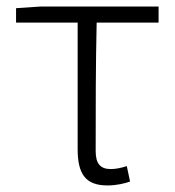

<svg xmlns="http://www.w3.org/2000/svg" viewBox="-20 -553 533 586"><path d="M308 13C335 13 361 7 377 1L367 -46C352 -41 334 -37 318 -37C286 -37 272 -54 272 -92C272 -220 272 -350 275 -484H464V-533H103L29 -528V-484H217V-98C217 -22 241 13 308 13Z"/></svg>

Font: Noto Sans CJK Light
Style: Regular
Weight: 300
Designer: Ryoko NISHIZUKA (kana & ideographs); Paul D. Hunt (Latin, Greek & Cyrillic); Wenlong ZHANG (bopomofo); Sandoll Communica
Foundry: Adobe Systems Incorporated
Version: Version 1.000;PS 1;hotconv 1.0.78;makeotf.lib2.5.61930